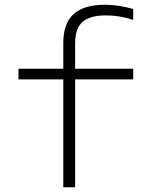

<svg xmlns="http://www.w3.org/2000/svg" viewBox="-20 -790 640 810"><path d="M247 0V-455H58V-500H247V-609Q247 -691 290.5 -730.5Q334 -770 423 -770Q451 -770 481 -765.5Q511 -761 542 -752V-706Q512 -716 484 -720.5Q456 -725 427 -725Q358 -725 327.5 -697Q297 -669 297 -607V-500H542V-455H297V0Z"/></svg>

Font: M PLUS Code Latin Expanded Light
Style: Regular
Weight: 300
Width: 7
Designer: Coji Morishita
Foundry: UNDERFOREST DESIGN
Version: Version 1.002; ttfautohint (v1.8.3)